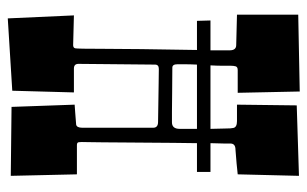

<svg xmlns="http://www.w3.org/2000/svg" viewBox="-170 -621 799 499"><g transform="rotate(90 229.5 -371.5)"><path d="M109.9 -483.9H34.2L33.2 -519H110.8V-568.8Q110.8 -585.9 97.2 -585.9L18.1 -587.9V-747.1L217.8 -751L221.2 -589.8H162.1Q153.8 -589.8 152.3 -584.2Q150.9 -578.6 150.9 -572.8Q150.9 -572.8 150.9 -551.8Q150.9 -537.1 149.9 -519H314.9Q314 -541 314 -557.1Q314 -573.2 312.5 -578.6Q310.5 -587.9 294.9 -587.9H252L253.9 -743.2L437 -749L433.1 -589.8Q417 -588.4 404.8 -586.9Q373 -584 369.1 -584Q353 -584 353 -570.8V-554.2Q353 -540 352.1 -519H426.8V-483.9H352.1Q351.6 -455.6 351.3 -422.9Q351.1 -390.1 350.8 -357.4Q350.6 -324.7 350.3 -294.2Q350.1 -263.7 349.9 -240Q349.6 -216.3 349.4 -201.7Q349.1 -187 349.1 -184.3Q349.1 -181.6 349.6 -176.8Q350.1 -171.9 356.9 -171.9H433.1L437 0L257.8 -2L252 -166Q263.7 -166.5 273.2 -167.5Q282.7 -168.5 291 -168.9Q299.3 -169.4 303.7 -169.9Q312 -171.4 312 -186V-370.1Q312 -382.8 296.9 -382.8L198.2 -384.3L159.2 -384.8Q147.9 -384.8 147.9 -375L146.5 -230.5L146 -175.8Q146 -164.1 158.2 -164.1H220.2L215.8 -3.9L27.8 7.8L20 -164.1Q90.3 -162.1 97.2 -162.1Q104 -162.1 105.5 -167.2Q106.9 -172.4 106.9 -243.2Q106.9 -314 109.9 -483.9ZM222.2 -419.4 270.5 -418.9Q284.2 -418.9 297.9 -418.9Q314.9 -418.9 314.9 -439V-483.9H147.9Q147 -465.3 147 -451.2V-433.1Q147 -419.9 155.8 -419.9Q191.9 -419.4 222.2 -419.4Z"/></g></svg>

Font: Smokum
Style: Regular
Weight: 400
Designer: Astigmatic (AOETI)
Foundry: Astigmatic (AOETI)
Version: Version 1.001